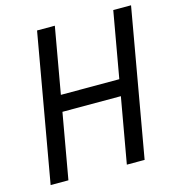

<svg xmlns="http://www.w3.org/2000/svg" viewBox="-104 -782 798 871"><g transform="rotate(-15 295.0 -346.5)"><path d="M384.8 0 439 -307.1H164.6L110.4 0H26.9L148.9 -693.4H232.4L177.7 -383.3H452.1L506.8 -693.4H590.3L468.3 0Z"/></g></svg>

Font: CaskaydiaCove NFP SemiLight
Style: Italic
Weight: 350
Italic angle: -10°
Designer: Aaron Bell
Foundry: Saja Typeworks
Version: Version 2111.001; VTT 6.35;Nerd Fonts 3.1.1